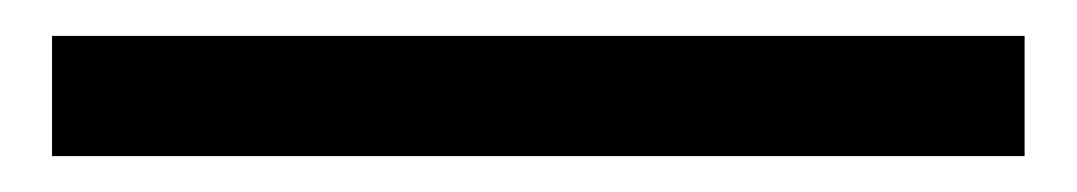

<svg xmlns="http://www.w3.org/2000/svg" viewBox="-20 98 600 107"><path d="M9 185V118H551V185Z"/></svg>

Font: Ubuntu Sans Mono
Style: Regular
Weight: 400
Monospace: yes
Designer: Dalton Maag Ltd
Foundry: Dalton Maag Ltd
Version: Version 1.006